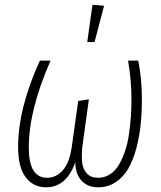

<svg xmlns="http://www.w3.org/2000/svg" viewBox="-20 -777 678 808"><path d="M369.1 -756.8 418 -752.9 377.9 -600.1H347.2ZM173.8 11.2Q120.1 11.2 88.1 -31Q56.2 -73.2 56.2 -158.2Q56.2 -321.8 147.9 -522H192.9Q101.1 -314 101.1 -155.8Q101.1 -28.8 178.2 -28.8Q216.3 -28.8 244.6 -60.8Q272.9 -92.8 282.2 -160.2L309.1 -352.1L354 -358.9L326.2 -157.2Q322.8 -122.1 325.7 -93.8Q328.6 -65.4 345.5 -47.1Q362.3 -28.8 392.1 -28.8Q419.9 -28.8 442.6 -43.2Q465.3 -57.6 480.5 -83.7Q495.6 -109.9 506.3 -141.6Q517.1 -173.3 522.7 -212.2Q528.3 -251 530.8 -286.9Q533.2 -322.8 533.2 -360.8Q533.2 -439 519 -522H562Q577.1 -446.3 577.1 -359.9Q577.1 -302.7 571.8 -251.5Q566.4 -200.2 553.2 -151.1Q540 -102.1 519.5 -66.9Q499 -31.7 466.6 -10.3Q434.1 11.2 393.1 11.2Q349.1 11.2 323.2 -16.6Q297.4 -44.4 296.9 -94.2Q259.8 11.2 173.8 11.2Z"/></svg>

Font: Fira Sans Compressed ExtraLight
Style: Italic
Weight: 250
Width: 3
Italic angle: -8°
Designer: Carrois Corporate & Edenspiekermann AG
Foundry: Carrois Corporate GbR & Edenspiekermann AG
Version: Version 4.203;PS 004.203;hotconv 1.0.88;makeotf.lib2.5.64775